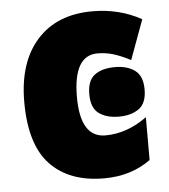

<svg xmlns="http://www.w3.org/2000/svg" viewBox="-46 -605 579 657"><g transform="rotate(-5 244.0 -276.5)"><path d="M446 -39V-186Q377 -136 303 -136Q217 -136 217 -275Q217 -418 300 -418Q329 -418 356 -409.5Q383 -401 413 -385L463 -521Q388 -563 295 -563Q173 -563 104.5 -486.5Q36 -410 36 -274Q36 -127 101.5 -58.5Q167 10 286 10Q379 10 446 -39ZM260 -281Q260 -234 286 -215Q312 -196 355 -196Q397 -196 423.5 -215Q450 -234 450 -281Q450 -327 424 -346.5Q398 -366 355 -366Q311 -366 285.5 -347Q260 -328 260 -281Z"/></g></svg>

Font: Noto Sans UI SemiCondensed Black
Style: Regular
Weight: 900
Width: 4
Designer: Monotype Design Team
Foundry: Monotype Imaging Inc.
Version: 1.001